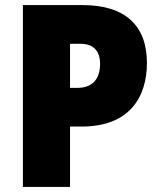

<svg xmlns="http://www.w3.org/2000/svg" viewBox="-20 -734 631 754"><path d="M305 -714H70V0H255V-237H301C488 -237 557 -352 557 -487C557 -632 473 -714 305 -714ZM296 -562C348 -562 373 -533 373 -483C373 -414 333 -389 285 -389H255V-562Z"/></svg>

Font: Noto Sans Devanagari UI SemiCondensed Black
Style: Regular
Weight: 900
Width: 4
Designer: Jelle Bosma - Monotype Design Team
Foundry: Monotype Imaging Inc.
Version: Version 2.004